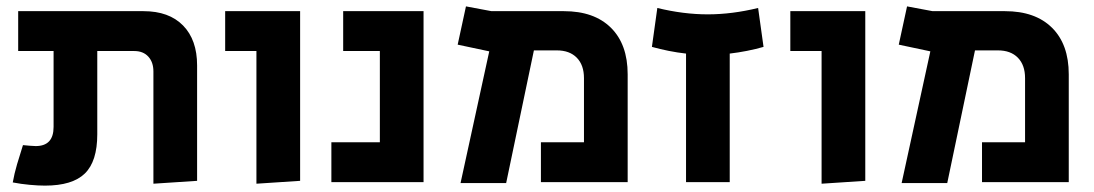

<svg xmlns="http://www.w3.org/2000/svg" viewBox="-20 -571 3429 602"><path d="M121 11Q100 11 73 8.5Q46 6 20 1Q25 -27 33.5 -56Q42 -85 52 -116Q63 -115 74 -114Q85 -113 92 -113Q148 -113 148 -173V-411H37V-536H430Q510 -536 554 -491Q598 -446 598 -366V-4L461 5V-347Q461 -376 445 -393.5Q429 -411 401 -411H285V-150Q285 -65 246 -27Q207 11 121 11Z M784 5V-411H686V-536H921V-4Z M1019 0V-125H1171V-411H1056V-536H1308V0Z M1424 3 1514 -410 1415 -431 1441 -551 1521 -536H1748Q1843 -536 1895.5 -484Q1948 -432 1948 -338V0H1676V-125H1811V-326Q1811 -367 1788.5 -390Q1766 -413 1726 -413H1654L1567 3Z M2131 0V-403Q2104 -406 2076.5 -411.5Q2049 -417 2024 -424L2041 -546Q2123 -526 2199 -526Q2275 -526 2357 -546L2374 -424Q2350 -417 2322 -411.5Q2294 -406 2268 -403V0Z M2556 5V-411H2458V-536H2693V-4Z M2807 3 2897 -410 2798 -431 2824 -551 2904 -536H3131Q3226 -536 3278.5 -484Q3331 -432 3331 -338V0H3059V-125H3194V-326Q3194 -367 3171.5 -390Q3149 -413 3109 -413H3037L2950 3Z"/></svg>

Font: Secular One
Style: Regular
Weight: 400
Designer: Michal Sahar
Foundry: Hagilda
Version: Version 1.002; ttfautohint (v1.8.4.7-5d5b);gftools[0.9.29]